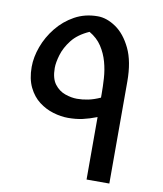

<svg xmlns="http://www.w3.org/2000/svg" viewBox="-85 -836 767 905"><g transform="rotate(10 298.5 -383.5)"><path d="M500 -488V0H391V-299Q355 -285 323.5 -278Q292 -271 254 -271Q220 -271 183 -282Q146 -293 114.5 -317Q83 -341 63.5 -381Q44 -421 44 -478Q44 -525 62.5 -575.5Q81 -626 116 -669.5Q151 -713 200 -740Q249 -767 310 -767Q353 -767 397 -737Q441 -707 470.5 -645.5Q500 -584 500 -488ZM152 -492Q152 -442 172.5 -415Q193 -388 223 -377.5Q253 -367 280 -367Q306 -367 333 -372.5Q360 -378 391 -392V-410Q391 -445 388.5 -484.5Q386 -524 375.5 -562Q365 -600 343.5 -633Q322 -666 284 -688Q230 -664 202 -628Q174 -592 163 -555Q152 -518 152 -492Z"/></g></svg>

Font: Kufam Medium
Style: Regular
Weight: 500
Designer: Wael Morcos, Artur Schmal
Foundry: Original Type
Version: Version 1.300; ttfautohint (v1.8.3)